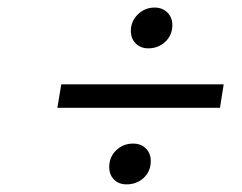

<svg xmlns="http://www.w3.org/2000/svg" viewBox="-20 -584 640 508"><path d="M372.1 -456.1Q352.1 -456.1 339.1 -469Q326.2 -481.9 326.2 -502Q326.2 -527.8 344.7 -545.9Q363.3 -564 389.2 -564Q409.7 -564 422.9 -550.8Q436 -537.6 436 -518.1Q436 -491.2 417.5 -473.6Q398.9 -456.1 372.1 -456.1ZM131.8 -298.8 142.1 -360.8H571.8L562 -298.8ZM314.9 -96.2Q294.4 -96.2 281.7 -108.9Q269 -121.6 269 -142.1Q269 -168.9 287.6 -186.5Q306.2 -204.1 332 -204.1Q353 -204.1 366 -191.2Q378.9 -178.2 378.9 -158.2Q378.9 -130.9 360.4 -113.5Q341.8 -96.2 314.9 -96.2Z"/></svg>

Font: Office Code Pro D Italic
Style: Regular
Weight: 400
Italic angle: -9°
Designer: Nathan Rutzky & Paul D. Hunt
Foundry: Adobe Systems Incorporated
Version: Version 1.004;PS 001.004;hotconv 1.0.70;makeotf.lib2.5.58329